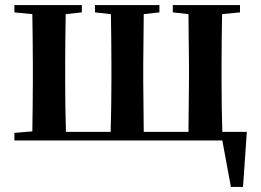

<svg xmlns="http://www.w3.org/2000/svg" viewBox="-20 -556 1033 760"><path d="M37 0H860L894 184H942L957 -34H860C858 -91 857 -178 857 -235V-301C857 -356 858 -442 859 -500L930 -507V-536H664V-507L726 -500L728 -301V-235L726 -34H549L547 -235V-301L549 -500L611 -507V-536H356V-507L419 -500C420 -443 421 -357 421 -301V-235C421 -178 420 -91 418 -34H241C239 -91 238 -178 238 -235V-301C238 -356 239 -442 240 -500L304 -507V-536H37V-507L108 -500C109 -442 110 -357 110 -301V-235C110 -179 109 -94 108 -36L37 -30Z"/></svg>

Font: Noto Serif KR
Style: Bold
Weight: 700
Designer: Ryoko NISHIZUKA 西塚涼子 (kana & ideographs); Frank Grießhammer (Latin, Greek & Cyrillic); Wenlong ZHANG 张文龙 (bopomofo); San
Foundry: Adobe
Version: Version 2.001;hotconv 1.1.0;makeotfexe 2.6.0